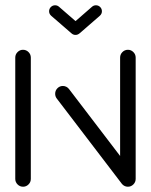

<svg xmlns="http://www.w3.org/2000/svg" viewBox="-20 -707 571 727"><path d="M67.4 0Q55.2 0 46.5 -8.7Q37.8 -17.4 37.8 -29.6V-488.9Q37.8 -501.1 46.5 -509.8Q55.2 -518.5 67 -518.5Q79.3 -518.5 88 -509.8Q96.7 -501.1 96.7 -488.9V-29.6Q96.7 -17.4 88 -8.7Q79.3 0 67.4 0ZM188.9 -351.9Q188.9 -364.1 197.4 -372.8Q205.9 -381.5 218.1 -381.5Q225.2 -381.5 231.3 -378.3Q237.4 -375.2 241.5 -369.6L488.9 -45.6L442.2 -10L194.8 -334.1Q188.9 -341.9 188.9 -351.9ZM464.4 0Q452.2 0 443.5 -8.7Q434.8 -17.4 434.8 -29.6V-488.9Q434.8 -501.1 443.5 -509.8Q452.2 -518.5 464.4 -518.5Q476.3 -518.5 485 -509.8Q493.7 -501.1 493.7 -488.9V-29.6Q493.7 -17.4 485 -8.7Q476.3 0 464.4 0ZM165.9 -664.4Q165.9 -673.7 172.6 -680.4Q179.3 -687 188.5 -687Q197 -687 203.3 -681.5L280.7 -614.4Q288.5 -607.4 288.5 -597.4Q288.5 -588.1 281.9 -581.5Q275.2 -574.8 265.9 -574.8Q257.4 -574.8 251.1 -580.4L173.7 -647.4Q165.9 -654.4 165.9 -664.4ZM343.3 -687Q352.6 -687 359.3 -680.4Q365.9 -673.7 365.9 -664.4Q365.9 -654.4 358.1 -647.4L281.1 -580.4L251.5 -614.4L328.5 -681.5Q334.8 -687 343.3 -687Z"/></svg>

Font: 26F Galaxy Sans Medium
Style: Regular
Weight: 500
Designer: C₂₉H₂₅N₃O₅
Version: Version 1.100